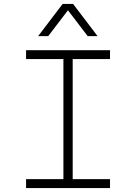

<svg xmlns="http://www.w3.org/2000/svg" viewBox="-20 -952 690 972"><path d="M301 0V-698H348V0ZM112 -698H537V-653H112ZM112 -45H537V0H112ZM173 -769 297 -932H350L474 -769H424L324 -900L224 -769Z"/></svg>

Font: Azeret Mono Thin Thin
Style: Regular
Weight: 250
Version: Version 1.002